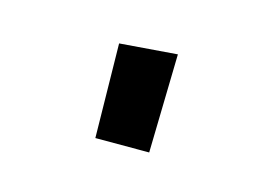

<svg xmlns="http://www.w3.org/2000/svg" viewBox="-37 -190 351 248"><g transform="rotate(15 138.5 -66.0)"><path d="M174 0H102L100 -126L177 -132Z"/></g></svg>

Font: Truculenta
Style: Regular
Weight: 400
Designer: Ivan Castro, Eva Sanz & Omnibus-Type Team
Foundry: Omnibus-Type
Version: Version 1.002